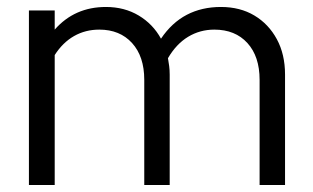

<svg xmlns="http://www.w3.org/2000/svg" viewBox="-20 -531 899 551"><path d="M63 0V-501H137V-446Q194 -511 284 -511Q337 -511 378 -486.5Q419 -462 442 -420Q473 -466 516 -488.5Q559 -511 614 -511Q669 -511 710 -486.5Q751 -462 774.5 -418.5Q798 -375 798 -317V0H725V-302Q725 -369 690 -407.5Q655 -446 595 -446Q554 -446 520 -425.5Q486 -405 462 -364Q464 -353 465.5 -341.5Q467 -330 467 -317V0H394V-302Q394 -369 359 -407.5Q324 -446 265 -446Q225 -446 192.5 -427.5Q160 -409 137 -373V0Z"/></svg>

Font: Red Hat Display
Style: Regular
Weight: 300
Designer: Pentagram, MCKL
Foundry: Pentagram, MCKL
Version: Version 1.023